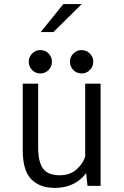

<svg xmlns="http://www.w3.org/2000/svg" viewBox="-20 -911 610 941"><path d="M179.5 -754 290.5 -891H380.5L242 -754ZM177.5 -551Q154 -551 137.5 -567.8Q121 -584.5 121 -608Q121 -632 137.5 -648.8Q154 -665.5 177.5 -665.5Q201.5 -665.5 218 -648.8Q234.5 -632 234.5 -608Q234.5 -584.5 218 -567.8Q201.5 -551 177.5 -551ZM380 -551Q356 -551 339.5 -567.8Q323 -584.5 323 -608Q323 -632 339.5 -648.8Q356 -665.5 380 -665.5Q403.5 -665.5 420.2 -648.8Q437 -632 437 -608Q437 -584.5 420.2 -567.8Q403.5 -551 380 -551ZM249 10Q175 10 133.2 -32.5Q91.5 -75 91.5 -174.5V-501H167V-190Q167 -117 191 -84.5Q215 -52 273 -52Q324 -52 356.8 -82.2Q389.5 -112.5 397.5 -146V-501H473V0H409L402 -63Q378 -28.5 338.2 -9.2Q298.5 10 249 10Z"/></svg>

Font: League Mono Narrow Light
Style: Regular
Weight: 300
Width: 3
Designer: Tyler Finck
Foundry: The League of Moveable Type / Tyler Finck
Version: Version 2.210